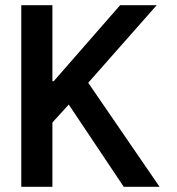

<svg xmlns="http://www.w3.org/2000/svg" viewBox="-20 -720 683 740"><path d="M62 -700H182V-407H187L443 -700H584L320 -401L595 0H457L245 -317L182 -248V0H62Z"/></svg>

Font: Be Vietnam SemiBold
Style: Regular
Weight: 600
Designer: Gabriel Lam
Foundry: TypeRant
Version: Version 4.000